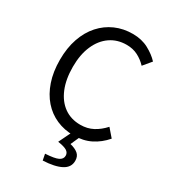

<svg xmlns="http://www.w3.org/2000/svg" viewBox="-234 -866 1107 1239"><g transform="rotate(30 319.0 -246.5)"><path d="M377 13Q309 13 250.5 -12.5Q192 -38 149 -87Q106 -136 82 -206.5Q58 -277 58 -366Q58 -455 82.5 -525.5Q107 -596 151 -645Q195 -694 254 -720Q313 -746 383 -746Q450 -746 501 -718.5Q552 -691 584 -656L534 -596Q505 -627 468 -646Q431 -665 384 -665Q315 -665 263 -629Q211 -593 182 -526.5Q153 -460 153 -369Q153 -276 181 -208.5Q209 -141 260 -104.5Q311 -68 381 -68Q433 -68 474.5 -90Q516 -112 551 -151L602 -92Q559 -42 504 -14.5Q449 13 377 13ZM287 253 278 207Q348 203 374 190Q400 177 400 152Q400 130 380.5 117.5Q361 105 313 98L362 -3H422L389 71Q427 80 448.5 98Q470 116 470 150Q470 199 422.5 224Q375 249 287 253Z"/></g></svg>

Font: Noto Sans KR Thin
Style: Regular
Weight: 400
Version: Version 2.004-H2;hotconv 1.0.118;makeotfexe 2.5.65603